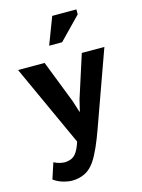

<svg xmlns="http://www.w3.org/2000/svg" viewBox="-130 -763 759 1027"><g transform="rotate(-15 250.0 -249.5)"><path d="M12.2 0ZM251.5 -220.2 271.5 -156.7H273.9L289.1 -220.2L365.2 -457H490.2L341.8 -43Q333 -18.6 323.7 5.4Q314.5 29.3 304.7 51Q294.9 72.8 285.2 91.1Q275.4 109.4 266.1 123Q240.7 159.7 208.5 174.6Q176.3 189.5 139.6 189.5Q117.2 189.5 89.4 181.4Q61.5 173.3 38.1 156.2L66.9 68.4Q75.7 73.2 84.7 76.4Q93.8 79.6 101.8 81.3Q109.9 83 116.5 83.7Q123 84.5 126.5 84.5Q140.1 84.5 156.5 79.3Q172.9 74.2 185.1 61Q194.8 50.8 203.9 31.7Q212.9 12.7 218.3 -5.9L12.2 -457H159.2ZM263.7 -689.5H397.5V-662.1L278.3 -539.6H206.5Z"/></g></svg>

Font: PT Astra Sans
Style: Bold
Weight: 700
Designer: A.Korolkova, I. Chaeva
Foundry: ParaType Ltd
Version: Version 1.001; ttfautohint (v1.6)